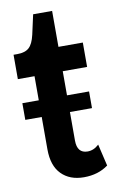

<svg xmlns="http://www.w3.org/2000/svg" viewBox="-77 -683 446 737"><g transform="rotate(-10 145.5 -315.0)"><path d="M5 -405V-500H20Q50 -500 65.5 -514Q81 -528 89 -563L106 -640H180V-500H275V-405H180V-311H266V-246H180V-135Q180 -85 221 -85Q245 -85 265 -104L285 -19Q246 10 190 10Q135 10 102.5 -23Q70 -56 70 -120V-246H6V-311H70V-405Z"/></g></svg>

Font: Gully ECD Medium
Style: Regular
Weight: 500
Width: 2
Designer: jaikishan Patel
Foundry: MagicType
Version: Version 1.000;Glyphs 3.2 (3242)